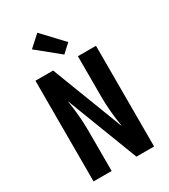

<svg xmlns="http://www.w3.org/2000/svg" viewBox="-235 -1103 1070 1214"><g transform="rotate(-30 300.0 -496.0)"><path d="M79 0V-735H208L408 -215Q408 -215 408 -215.5Q408 -216 408 -216V-219Q408 -219 408 -219.5Q408 -220 408 -220V-221Q399 -275 394 -330.5Q389 -386 389 -441V-735H521V0H392L192 -520Q192 -520 192 -519.5Q192 -519 192 -519V-516Q201 -461 206 -405.5Q211 -350 211 -294V0ZM320 -787 159 -918 241 -992 381 -843Z"/></g></svg>

Font: Iosevka Custom XBdEx
Style: Regular
Weight: 800
Width: 7
Monospace: yes
Designer: Belleve Invis
Foundry: Belleve Invis
Version: Version 11.2.4; ttfautohint (v1.8.4)